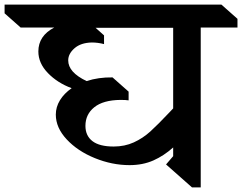

<svg xmlns="http://www.w3.org/2000/svg" viewBox="-90 -806 1054 836"><path d="M944 -686H784V10H746L633 -90L664 -126V-164Q624 -128 578 -107.5Q532 -87 474 -87Q398 -87 323 -117.5Q248 -148 200.5 -199Q153 -250 153 -307Q153 -340 171 -369.5Q189 -399 222 -422Q160 -445 118.5 -488Q77 -531 77 -582Q77 -650 146 -686H0L-70 -748V-786H874L944 -724ZM326 -685 363 -652V-614Q336 -621 310 -621Q262 -620 234.5 -596Q207 -572 207 -543Q207 -491 287 -453Q339 -470 400 -469L470 -407V-369Q458 -371 434 -371Q359 -370 320.5 -339Q282 -308 282 -258Q282 -215 312.5 -191.5Q343 -168 405 -168Q453 -168 492.5 -186Q532 -204 564.5 -233.5Q597 -263 648 -317L664 -334V-685Z"/></svg>

Font: Inknut Antiqua
Style: Regular
Weight: 400
Designer: Claus Eggers Sørensen
Foundry: Claus Eggers Sørensen
Version: Version 1.003; ttfautohint (v1.8.2) -l 8 -r 50 -G 200 -x 14 